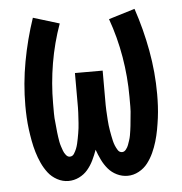

<svg xmlns="http://www.w3.org/2000/svg" viewBox="-44 -570 588 621"><g transform="rotate(-5 250.0 -260.0)"><path d="M154 8Q135 8 117.5 -1.5Q100 -11 88.5 -26Q77 -41 69 -58.5Q61 -76 55.5 -94.5Q50 -113 46.5 -132Q43 -151 40.5 -170Q38 -189 37 -208.5Q36 -228 36 -247Q36 -318 49 -389Q62 -460 85 -528L170 -502Q148 -441 137 -376Q126 -311 126 -246Q126 -238 126 -230Q126 -222 126 -214Q126 -206 126.5 -198.5Q127 -191 128 -183Q129 -175 129.5 -167.5Q130 -160 131 -152Q132 -144 133 -136.5Q134 -129 135.5 -121Q137 -113 139.5 -105.5Q142 -98 144.5 -91Q147 -84 152.5 -77Q158 -70 165 -70Q174 -70 179 -78Q184 -86 187 -93.5Q190 -101 192 -109.5Q194 -118 195.5 -126Q197 -134 198.5 -142.5Q200 -151 201 -159.5Q202 -168 202.5 -176Q203 -184 203.5 -192.5Q204 -201 204.5 -209.5Q205 -218 205 -226.5Q205 -235 205 -243.5Q205 -252 205 -260V-338H295V-260Q295 -252 295 -243.5Q295 -235 295 -226.5Q295 -218 295.5 -209.5Q296 -201 296.5 -192.5Q297 -184 297.5 -176Q298 -168 299 -159.5Q300 -151 301.5 -142.5Q303 -134 304.5 -126Q306 -118 308 -109.5Q310 -101 313 -93.5Q316 -86 321 -78Q326 -70 335 -70Q342 -70 347.5 -77Q353 -84 355.5 -91Q358 -98 360.5 -105.5Q363 -113 364.5 -121Q366 -129 367 -136.5Q368 -144 369 -152Q370 -160 370.5 -167.5Q371 -175 372 -183Q373 -191 373.5 -198.5Q374 -206 374 -214Q374 -222 374 -230Q374 -238 374 -246Q374 -311 363 -376Q352 -441 330 -502L415 -528Q438 -460 451 -389Q464 -318 464 -247Q464 -228 463 -208.5Q462 -189 459.5 -170Q457 -151 453.5 -132Q450 -113 444.5 -94.5Q439 -76 431 -58.5Q423 -41 411.5 -26Q400 -11 382.5 -1.5Q365 8 346 8Q328 8 311.5 0Q295 -8 283.5 -21.5Q272 -35 264 -51.5Q256 -68 250 -85Q244 -68 236 -51.5Q228 -35 216.5 -21.5Q205 -8 188.5 0Q172 8 154 8Z"/></g></svg>

Font: Iosevka Semibold
Style: Regular
Weight: 600
Monospace: yes
Designer: Belleve Invis
Foundry: Belleve Invis
Version: Version 33.2.3; ttfautohint (v1.8.4)